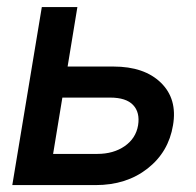

<svg xmlns="http://www.w3.org/2000/svg" viewBox="-20 -536 567 556"><path d="M175.8 -343.3H308.6Q397.9 -343.3 446 -296.4Q494.1 -249.5 481 -173.3Q468.3 -95.7 407.2 -47.9Q346.2 0 256.8 0H15.6L101.1 -515.6H204.1ZM160.6 -253.4 133.8 -90.3H261.7Q308.6 -90.3 341.1 -112.8Q373.5 -135.3 379.9 -173.3Q385.7 -210.4 365.5 -231.9Q345.2 -253.4 298.8 -253.4Z"/></svg>

Font: Inter Display Medium
Style: Italic
Weight: 500
Italic angle: -9.39999°
Designer: Rasmus Andersson
Foundry: rsms
Version: Version 4.000;git-a52131595